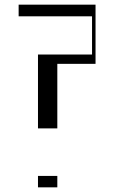

<svg xmlns="http://www.w3.org/2000/svg" viewBox="-20 -804 500 824"><path d="M143 -570H375V-734H60V-784H390V-530H226V-253H143ZM143 -49H226V0H143Z"/></svg>

Font: Facade Sud
Style: Regular
Weight: 100
Designer: Éléonore Fines
Foundry: Velvetyne Type Foundry
Version: Version 1.001;Glyphs 3.2 (3202)